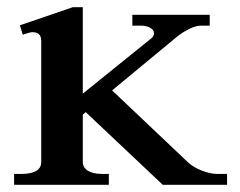

<svg xmlns="http://www.w3.org/2000/svg" viewBox="-20 -511 663 531"><path d="M608 -30V0H430L217 -201L209 -194V-64Q209 -47 223.5 -38.5Q238 -30 262 -30H281V0H19V-30H40Q65 -30 79.5 -38Q94 -46 94 -63V-398Q94 -422 70 -422Q62 -422 43 -415L35 -441L181 -491H209V-252L396 -403Q406 -410 406 -419Q406 -428 395.5 -434Q385 -440 371 -440H346V-470H560V-440H535Q522 -440 503.5 -431Q485 -422 469 -409L290 -261L499 -63Q515 -48 538.5 -39Q562 -30 580 -30Z"/></svg>

Font: Taviraj Medium
Style: Regular
Weight: 500
Designer: Katatrad Team
Foundry: CadsonDemak
Version: Version 1.001